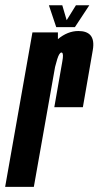

<svg xmlns="http://www.w3.org/2000/svg" viewBox="-62 -726 383 746"><path d="M149 -309.5Q174 -451 180 -486.5Q186 -518.5 178.5 -521.5Q178 -522 177 -522Q168.5 -522 160.5 -496.5Q155.5 -480.5 152 -466L69.5 0H-42L64 -600H163V-574Q201 -605.5 242.5 -605.5Q274.5 -605.5 289 -589.5Q305.5 -571 298.5 -531Q286 -456.5 260 -309.5ZM156.5 -620.5 128 -705.5H180L197 -647.5L233 -705.5H285L229 -620.5Z"/></svg>

Font: Anybody UltraCondensed SemiBold
Style: Italic
Weight: 600
Width: 1
Italic angle: -10°
Designer: Tyler Finck
Foundry: Etcetera Type Company
Version: Version 1.010; ttfautohint (v1.8.3) -l 8 -r 50 -G 200 -x 14 